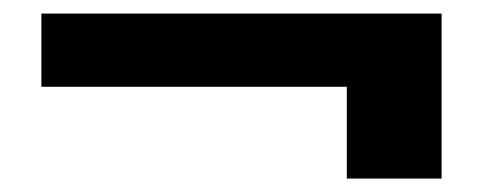

<svg xmlns="http://www.w3.org/2000/svg" viewBox="-20 -458 721 283"><path d="M630.9 -194.8H491.2V-330.1H41V-438H630.9Z"/></svg>

Font: PoppinsZ SemiBold
Style: Regular
Weight: 600
Designer: Ninad Kale (Devanagari), Jonny Pinhorn (Latin)
Foundry: Indian Type Foundry
Version: Version 3.002;FEAKit 1.0